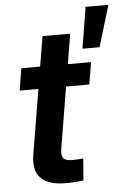

<svg xmlns="http://www.w3.org/2000/svg" viewBox="-55 -820 578 864"><g transform="rotate(-5 234.0 -387.5)"><path d="M367.7 -529.3 351.1 -429.7H36.6L52.7 -529.3ZM160.2 -665H285.2L199.7 -150.4Q195.3 -122.1 205.3 -109.9Q215.3 -97.7 244.6 -97.7Q254.9 -97.7 270 -98.6Q285.2 -99.6 294.9 -100.6L287.1 -2Q270.5 0.5 249.3 2Q228 3.4 207.5 3.4Q128.4 3.4 94.7 -31.7Q61 -66.9 72.3 -135.7ZM334.5 -592.8 364.7 -779.3H467.8L411.6 -592.8Z"/></g></svg>

Font: Inter 24pt SemiBold
Style: Italic
Weight: 600
Italic angle: -9.3988°
Designer: Rasmus Andersson
Foundry: rsms
Version: Version 4.001;git-66647c0bb